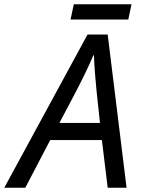

<svg xmlns="http://www.w3.org/2000/svg" viewBox="-77 -875 659 895"><path d="M-57 0 331 -714H425L513 0H425L398 -222H157L41 0ZM200 -302H389L373 -452Q369 -490 365.5 -536Q362 -582 361 -617H358Q342 -579 321 -535.5Q300 -492 277 -448ZM252 -784 267 -855H536L521 -784Z"/></svg>

Font: Noto Sans
Style: Italic
Weight: 400
Italic angle: -12°
Designer: Monotype Design Team
Foundry: Monotype Imaging Inc.
Version: Version 2.013; ttfautohint (v1.8.4.7-5d5b)